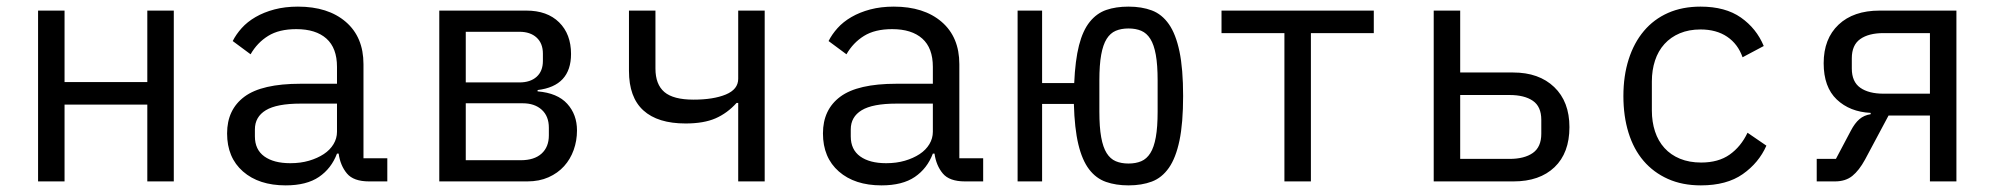

<svg xmlns="http://www.w3.org/2000/svg" viewBox="-20 -548 6040 580"><path d="M95 -516H175V-300H425V-516H505V0H425V-232H175V0H95Z M1095 0Q1048 0 1028 -24Q1008 -48 1003 -84H998Q981 -39 943.5 -13.5Q906 12 843 12Q762 12 714 -30Q666 -72 666 -145Q666 -217 718.5 -256Q771 -295 888 -295H998V-346Q998 -403 966 -431.5Q934 -460 875 -460Q823 -460 790 -439.5Q757 -419 737 -384L683 -424Q693 -444 710 -463Q727 -482 752 -496.5Q777 -511 809 -519.5Q841 -528 880 -528Q971 -528 1024.5 -482Q1078 -436 1078 -354V-70H1150V0ZM857 -55Q888 -55 913.5 -62.5Q939 -70 958 -82.5Q977 -95 987.5 -112.5Q998 -130 998 -150V-235H888Q816 -235 783 -215Q750 -195 750 -157V-136Q750 -96 778.5 -75.5Q807 -55 857 -55Z M1307 -516H1570Q1633 -516 1669 -480.5Q1705 -445 1705 -385Q1705 -288 1604 -276V-272Q1664 -267 1693.5 -234.5Q1723 -202 1723 -154Q1723 -123 1713 -95Q1703 -67 1684 -46Q1665 -25 1637 -12.5Q1609 0 1573 0H1307ZM1553 -64Q1594 -64 1616 -84Q1638 -104 1638 -139V-162Q1638 -197 1616.5 -216.5Q1595 -236 1559 -236H1387V-64ZM1549 -299Q1582 -299 1601 -316Q1620 -333 1620 -364V-386Q1620 -417 1601 -434.5Q1582 -452 1549 -452H1387V-299Z M2210 -237H2205Q2177 -206 2141.5 -190.5Q2106 -175 2051 -175Q1967 -175 1923.5 -214.5Q1880 -254 1880 -334V-516H1960V-341Q1960 -293 1987 -270Q2014 -247 2075 -247Q2135 -247 2172.5 -262.5Q2210 -278 2210 -310V-516H2290V0H2210Z M2895 0Q2848 0 2828 -24Q2808 -48 2803 -84H2798Q2781 -39 2743.5 -13.5Q2706 12 2643 12Q2562 12 2514 -30Q2466 -72 2466 -145Q2466 -217 2518.5 -256Q2571 -295 2688 -295H2798V-346Q2798 -403 2766 -431.5Q2734 -460 2675 -460Q2623 -460 2590 -439.5Q2557 -419 2537 -384L2483 -424Q2493 -444 2510 -463Q2527 -482 2552 -496.5Q2577 -511 2609 -519.5Q2641 -528 2680 -528Q2771 -528 2824.5 -482Q2878 -436 2878 -354V-70H2950V0ZM2657 -55Q2688 -55 2713.5 -62.5Q2739 -70 2758 -82.5Q2777 -95 2787.5 -112.5Q2798 -130 2798 -150V-235H2688Q2616 -235 2583 -215Q2550 -195 2550 -157V-136Q2550 -96 2578.5 -75.5Q2607 -55 2657 -55Z M3389 12Q3351 12 3321 1.5Q3291 -9 3270 -36.5Q3249 -64 3237.5 -112Q3226 -160 3224 -234H3128V0H3054V-516H3128V-297H3225Q3228 -366 3239.5 -411Q3251 -456 3272 -482Q3293 -508 3322 -518Q3351 -528 3389 -528Q3429 -528 3459.5 -516.5Q3490 -505 3511 -475Q3532 -445 3543 -392.5Q3554 -340 3554 -258Q3554 -176 3543 -123.5Q3532 -71 3511 -41Q3490 -11 3459.5 0.5Q3429 12 3389 12ZM3389 -54Q3411 -54 3427.5 -61Q3444 -68 3455 -85.5Q3466 -103 3471.5 -133.5Q3477 -164 3477 -211V-305Q3477 -352 3471.5 -382.5Q3466 -413 3455 -430.5Q3444 -448 3427.5 -455Q3411 -462 3389 -462Q3367 -462 3350.5 -455Q3334 -448 3323 -430.5Q3312 -413 3306.5 -382.5Q3301 -352 3301 -305V-211Q3301 -164 3306.5 -133.5Q3312 -103 3323 -85.5Q3334 -68 3350.5 -61Q3367 -54 3389 -54Z M3860 -448H3670V-516H4130V-448H3940V0H3860Z M4311 -516H4391V-329H4551Q4629 -329 4675 -285Q4721 -241 4721 -164Q4721 -86 4676 -43Q4631 0 4552 0H4311ZM4540 -68Q4585 -68 4610.5 -86Q4636 -104 4636 -144V-186Q4636 -226 4610.5 -243.5Q4585 -261 4540 -261H4391V-68Z M5118 12Q5062 12 5018.5 -7.5Q4975 -27 4945 -62Q4915 -97 4899.5 -147Q4884 -197 4884 -258Q4884 -319 4900 -369Q4916 -419 4946 -454.5Q4976 -490 5019 -509Q5062 -528 5117 -528Q5192 -528 5239 -495Q5286 -462 5308 -409L5244 -375Q5230 -415 5197.5 -437Q5165 -459 5117 -459Q5082 -459 5054.5 -447.5Q5027 -436 5008 -415Q4989 -394 4979.5 -365Q4970 -336 4970 -302V-214Q4970 -180 4979.5 -151Q4989 -122 5008 -101Q5027 -80 5055 -68.5Q5083 -57 5119 -57Q5171 -57 5205 -81Q5239 -105 5259 -147L5316 -108Q5293 -56 5244.5 -22Q5196 12 5118 12Z M5468 -68H5526L5571 -153Q5583 -176 5597 -188Q5611 -200 5631 -203V-207Q5568 -210 5528.5 -247.5Q5489 -285 5489 -357Q5489 -431 5534 -473.5Q5579 -516 5658 -516H5890V0H5810V-199H5685L5614 -66Q5596 -33 5575.5 -16.5Q5555 0 5523 0H5468ZM5810 -448H5670Q5625 -448 5599.5 -430Q5574 -412 5574 -372V-341Q5574 -301 5599.5 -283Q5625 -265 5670 -265H5810Z"/></svg>

Font: IBM Plex Mono
Style: Regular
Weight: 400
Monospace: yes
Designer: Mike Abbink, Paul van der Laan, Pieter van Rosmalen
Foundry: Bold Monday
Version: Version 2.3